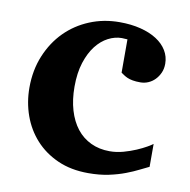

<svg xmlns="http://www.w3.org/2000/svg" viewBox="-64 -563 630 638"><g transform="rotate(10 251.0 -244.0)"><path d="M471.2 -43.9Q458.5 -38.1 440.2 -28.8Q421.9 -19.5 397.7 -10.3Q373.5 -1 342.8 5.6Q312 12.2 273.9 12.2Q215.3 12.2 170.4 -7.8Q125.5 -27.8 94.7 -61.8Q64 -95.7 48.1 -140.1Q32.2 -184.6 32.2 -233.9Q32.2 -293 52.5 -342Q72.8 -391.1 107.7 -426.3Q142.6 -461.4 189.5 -480.7Q236.3 -500 290 -500Q329.6 -500 361.3 -491.9Q393.1 -483.9 415.8 -469.2Q438.5 -454.6 450.7 -434.3Q462.9 -414.1 462.9 -390.1Q462.9 -373 456.8 -359.4Q450.7 -345.7 440.9 -335.7Q431.2 -325.7 418.5 -320.3Q405.8 -314.9 392.1 -314.9Q376.5 -314.9 366 -316.9Q355.5 -318.8 348.1 -322Q340.8 -325.2 335.4 -328.9Q330.1 -332.5 325.2 -335.9V-448.2Q318.8 -448.2 315.2 -448.7Q311.5 -449.2 306.2 -449.2Q283.2 -449.2 260.5 -437.5Q237.8 -425.8 219.7 -402.6Q201.7 -379.4 190.4 -344.5Q179.2 -309.6 179.2 -263.2Q179.2 -219.2 189.7 -183.8Q200.2 -148.4 219.7 -123.5Q239.3 -98.6 267.6 -85.2Q295.9 -71.8 331.1 -71.8Q354 -71.8 377 -78.1Q399.9 -84.5 419.2 -92.8Q438.5 -101.1 452.4 -109.1Q466.3 -117.2 471.2 -121.1Z"/></g></svg>

Font: Charis SIL Viet
Style: Bold
Weight: 700
Foundry: SIL International
Version: Version 5.000